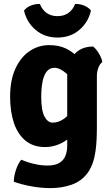

<svg xmlns="http://www.w3.org/2000/svg" viewBox="-20 -746 576 987"><path d="M506 -427Q493.5 -418 485.8 -398.2Q478 -378.5 478 -354.5V-91Q478 -21 471.8 24.8Q465.5 70.5 454 99.2Q442.5 128 426.5 148Q397 186 348 203.5Q299 221 239 221Q192 221 141 211.8Q90 202.5 51 188Q51 160.5 62 127.2Q73 94 89.5 75Q122 89 156.8 97Q191.5 105 224.5 105Q261 105 283.2 92.5Q305.5 80 315.5 57Q325.5 34 325.5 3.5V-357Q325.5 -419.5 359 -462.8Q392.5 -506 458.5 -507Q473 -496 488 -471.8Q503 -447.5 506 -427ZM32 -248.5Q32 -334.5 59.5 -393.8Q87 -453 132.5 -483.5Q178 -514 232.5 -514Q281.5 -514 315.8 -498Q350 -482 372.5 -459Q395 -436 407.5 -414L382.5 -286.5Q353.5 -341 320.2 -369.2Q287 -397.5 260 -397.5Q236 -397.5 221 -379.5Q206 -361.5 199 -327.8Q192 -294 192 -247.5Q192 -178 208.8 -146.8Q225.5 -115.5 251 -115.5Q281 -115.5 309.8 -136Q338.5 -156.5 358 -197L380 -88.5Q363.5 -60.5 337.5 -38Q311.5 -15.5 279.2 -2.8Q247 10 212 10Q151 10 111 -23Q71 -56 51.5 -114.2Q32 -172.5 32 -248.5ZM447.5 -692Q434.5 -632.5 388.5 -592.8Q342.5 -553 275.5 -553Q208.5 -553 162.5 -592.8Q116.5 -632.5 103.5 -692Q116.5 -708.5 139 -717.5Q161.5 -726.5 185 -725.5Q196.5 -696.5 219.2 -679.8Q242 -663 275.5 -663Q309 -663 332 -679.8Q355 -696.5 366 -725.5Q389.5 -726.5 412 -717.5Q434.5 -708.5 447.5 -692Z"/></svg>

Font: Signika Light
Style: Bold
Weight: 700
Version: Version 2.003;gftools[0.9.32]